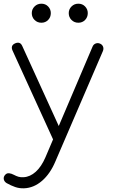

<svg xmlns="http://www.w3.org/2000/svg" viewBox="-39 -780 628 1039"><path d="M91 239Q66 240 43 232Q20 224 -3 211Q-16 203 -18.5 190Q-21 177 -11 166Q-2 156 10.5 157.5Q23 159 36 166Q49 173 61 176.5Q73 180 89 179Q124 177 154.5 149.5Q185 122 207 71L462 -528Q467 -540 478.5 -544.5Q490 -549 502 -544Q514 -539 518.5 -528Q523 -517 518 -504L261 93Q233 160 188.5 198.5Q144 237 91 239ZM287 -13Q274 -7 264 -10Q254 -13 248 -26L29 -506Q23 -519 26 -529Q29 -539 42 -545Q55 -551 65 -548Q75 -545 81 -532L300 -52Q306 -39 303 -29Q300 -19 287 -13ZM185 -657Q163 -657 148 -672Q133 -687 133 -709Q133 -730 148 -745Q163 -760 185 -760Q207 -760 221.5 -745Q236 -730 236 -709Q236 -687 221.5 -672Q207 -657 185 -657ZM385 -657Q363 -657 348 -672Q333 -687 333 -709Q333 -730 348 -745Q363 -760 385 -760Q407 -760 421.5 -745Q436 -730 436 -709Q436 -687 421.5 -672Q407 -657 385 -657Z"/></svg>

Font: ComfortaaLight
Style: Regular
Weight: 300
Designer: Johan Aakerlund
Foundry: Johan Aakerlund
Version: Version 3.104; ttfautohint (v1.8.1.43-b0c9)